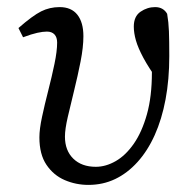

<svg xmlns="http://www.w3.org/2000/svg" viewBox="-20 -508 544 541"><path d="M229 13Q194 13 162.5 -0.5Q131 -14 111 -43.5Q91 -73 91 -121Q91 -144 98.5 -179Q106 -214 116 -253Q126 -292 133.5 -328Q141 -364 141 -388Q141 -403 133.5 -411Q126 -419 112 -419Q101 -419 85 -415.5Q69 -412 45 -403L32 -429Q72 -464 96 -476Q120 -488 148 -488Q181 -488 198 -466.5Q215 -445 215 -406Q215 -375 207 -334.5Q199 -294 189 -253.5Q179 -213 171 -178.5Q163 -144 163 -123Q163 -84 186.5 -61Q210 -38 250 -38Q278 -38 306 -54Q334 -70 357 -103Q380 -136 394 -186Q408 -236 408 -304Q408 -324 407 -342Q406 -360 404 -382L431 -347L427 -278Q399 -317 384 -345Q369 -373 363 -394Q357 -415 357 -433Q357 -462 376 -475Q395 -488 417 -488Q429 -488 437.5 -483Q446 -478 451 -469Q455 -446 456 -420Q457 -394 457 -350Q457 -284 446.5 -228Q436 -172 416 -127.5Q396 -83 367.5 -51.5Q339 -20 304.5 -3.5Q270 13 229 13Z"/></svg>

Font: Source Serif 4
Style: Italic
Weight: 400
Italic angle: -12°
Designer: Frank Grießhammer
Foundry: Adobe Systems Incorporated
Version: Version 4.004;hotconv 1.0.116;makeotfexe 2.5.65601